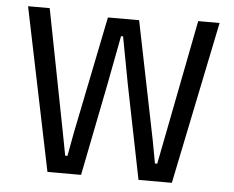

<svg xmlns="http://www.w3.org/2000/svg" viewBox="-48 -695 914 751"><g transform="rotate(5 409.0 -319.5)"><path d="M164.5 0 32.5 -639H117.5L210.5 -161.5L228 -69.5H237L254 -161.5L347.5 -622.5H470L563.5 -161.5L580.5 -69.5H589.5L607.5 -161.5L700.5 -639H784.5L653 0H522L448 -367.5L413 -554H405L369.5 -367.5L296.5 0Z"/></g></svg>

Font: Anek Telugu Medium
Style: Regular
Weight: 400
Version: Version 1.003